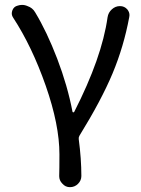

<svg xmlns="http://www.w3.org/2000/svg" viewBox="-20 -566 579 787"><path d="M313.5 155.3Q313.5 173.8 299.8 187.5Q286.1 201.2 266.6 201.2Q248 201.2 235.4 186.5Q222.7 173.8 222.7 156.2Q222.7 155.3 222.7 154.3Q223.6 128.9 223.6 66.4Q223.6 -53.7 167.5 -214.4Q111.3 -375 34.2 -493.2Q28.3 -502 28.3 -510.7Q28.3 -516.6 30.3 -522.5Q36.1 -539.1 52.7 -543Q61.5 -545.9 70.3 -545.9Q82 -545.9 92.8 -541Q113.3 -534.2 124 -515.6Q171.9 -436.5 214.4 -325.7Q256.8 -214.8 277.3 -107.4Q278.3 -105.5 280.8 -105.5Q283.2 -105.5 284.2 -107.4Q397.5 -329.1 420.9 -495.1Q423.8 -514.6 438.5 -527.8Q453.1 -541 471.7 -541Q490.2 -541 502 -527.3Q510.7 -516.6 510.7 -503.9Q510.7 -500 509.8 -496.1Q487.3 -375 441.4 -265.1Q395.5 -155.3 305.7 -9.8Q301.8 -2.9 302.7 3.9Q313.5 85 313.5 155.3Z"/></svg>

Font: Gen Jyuu Gothic P Regular
Style: Regular
Weight: 400
Designer: [Source Han Sans]
Ryoko NISHIZUKA  (kana & ideographs); Paul D. Hunt (Latin, Greek & Cyrillic); Wenlong ZHANG  (bopomofo
Version: Version 1.002.20150607